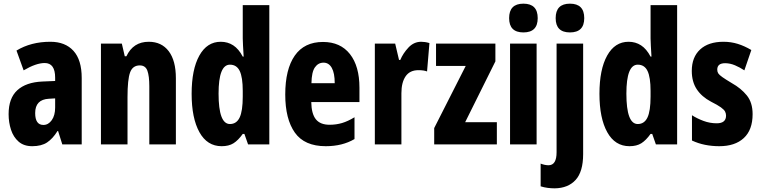

<svg xmlns="http://www.w3.org/2000/svg" viewBox="-20 -788 4153 1048"><path d="M255 -560Q336 -560 381 -510.5Q426 -461 426 -362V0H320L297 -73H294Q268 -31 237 -10.5Q206 10 156 10Q110 10 81.5 -15Q53 -40 40 -80Q27 -120 27 -165Q27 -252 74.5 -295.5Q122 -339 211 -343L281 -346V-364Q281 -444 224 -444Q177 -444 109 -404L70 -512Q149 -560 255 -560ZM247 -249Q172 -245 172 -171Q172 -106 217 -106Q244 -106 262.5 -132Q281 -158 281 -201V-251Z M792 -560Q862 -560 901 -508.5Q940 -457 940 -361V0H795V-317Q795 -373 784.5 -402Q774 -431 743 -431Q704 -431 690 -392.5Q676 -354 676 -258V0H531V-550H645L661 -481H670Q707 -560 792 -560Z M1190 10Q1111 10 1068.5 -66.5Q1026 -143 1026 -276Q1026 -409 1068 -484.5Q1110 -560 1185 -560Q1223 -560 1253 -540.5Q1283 -521 1305 -479H1310Q1308 -514 1306.5 -538.5Q1305 -563 1305 -578V-760H1450V0H1334L1314 -57H1305Q1280 -22 1254.5 -6Q1229 10 1190 10ZM1235 -111Q1271 -111 1288 -146.5Q1305 -182 1305 -261V-292Q1305 -366 1288.5 -400.5Q1272 -435 1235 -435Q1173 -435 1173 -277Q1173 -111 1235 -111Z M1743 -559Q1838 -559 1890 -493Q1942 -427 1942 -309V-231H1679Q1680 -167 1704 -137Q1728 -107 1779 -107Q1815 -107 1847 -116.5Q1879 -126 1915 -148V-29Q1849 10 1758 10Q1642 10 1589.5 -64Q1537 -138 1537 -272Q1537 -410 1589 -484.5Q1641 -559 1743 -559ZM1746 -446Q1717 -446 1699 -420.5Q1681 -395 1680 -334H1807Q1807 -389 1791 -417.5Q1775 -446 1746 -446Z M2279 -560Q2289 -560 2299.5 -558.5Q2310 -557 2324 -553L2311 -398Q2293 -405 2264 -405Q2217 -405 2194 -371.5Q2171 -338 2171 -279V0H2026V-550H2137L2158 -461H2165Q2180 -497 2209.5 -528.5Q2239 -560 2279 -560Z M2692 0H2350V-89L2522 -428H2360V-550H2684V-453L2519 -121H2692Z M2837 -768Q2915 -768 2915 -689Q2915 -611 2837 -611Q2759 -611 2759 -689Q2759 -768 2837 -768ZM2909 -550V0H2764V-550Z M3013 -689Q3013 -768 3091 -768Q3169 -768 3169 -689Q3169 -611 3091 -611Q3013 -611 3013 -689ZM3008 240Q2989 240 2969.5 237.5Q2950 235 2931 229V105Q2954 114 2974 114Q3018 114 3018 43V-550H3163V53Q3163 149 3122 194Q3081 239 3008 240Z M3416 10Q3337 10 3294.5 -66.5Q3252 -143 3252 -276Q3252 -409 3294 -484.5Q3336 -560 3411 -560Q3449 -560 3479 -540.5Q3509 -521 3531 -479H3536Q3534 -514 3532.5 -538.5Q3531 -563 3531 -578V-760H3676V0H3560L3540 -57H3531Q3506 -22 3480.5 -6Q3455 10 3416 10ZM3461 -111Q3497 -111 3514 -146.5Q3531 -182 3531 -261V-292Q3531 -366 3514.5 -400.5Q3498 -435 3461 -435Q3399 -435 3399 -277Q3399 -111 3461 -111Z M4088 -165Q4088 -79 4040 -34.5Q3992 10 3906 10Q3866 10 3828.5 2.5Q3791 -5 3757 -21V-159Q3785 -141 3820 -128Q3855 -115 3892 -115Q3943 -115 3943 -157Q3943 -168 3938 -178.5Q3933 -189 3915 -202Q3897 -215 3861 -233Q3810 -260 3783 -301Q3756 -342 3756 -401Q3756 -476 3801.5 -518Q3847 -560 3929 -560Q3970 -560 4007 -548.5Q4044 -537 4081 -515L4043 -404Q4019 -420 3992 -431.5Q3965 -443 3938 -443Q3895 -443 3895 -408Q3895 -396 3900.5 -387.5Q3906 -379 3923 -367Q3940 -355 3975 -334Q4025 -306 4056.5 -267Q4088 -228 4088 -165Z"/></svg>

Font: Noto Sans Arabic ExtCond ExtBd
Style: Regular
Weight: 800
Width: 2
Designer: Monotype Design Team, Nadine Chahine, Nizar Qandah and Khaled Hosny
Foundry: Monotype Imaging Inc.
Version: Version 2.012; ttfautohint (v1.8.4.7-5d5b)